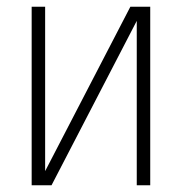

<svg xmlns="http://www.w3.org/2000/svg" viewBox="-20 -550 540 570"><path d="M74 0V-530H114V-42L367 -530H426V0H386V-488L133 0Z"/></svg>

Font: Iosevka Slab Extralight
Style: Regular
Weight: 200
Monospace: yes
Designer: Belleve Invis
Foundry: Belleve Invis
Version: Version 11.1.1; ttfautohint (v1.8.3)